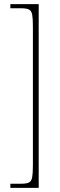

<svg xmlns="http://www.w3.org/2000/svg" viewBox="-20 -780 291 928"><path d="M30 128V108H83Q108 108 120 102Q132 96 135.5 77Q139 58 139 20V-652Q139 -691 135.5 -709.5Q132 -728 120 -734Q108 -740 83 -740H30V-760H167V128Z"/></svg>

Font: Noto Serif Ethiopic Condensed Thin
Style: Regular
Weight: 100
Width: 3
Designer: Monotype Design Team
Foundry: Monotype Imaging Inc.
Version: Version 2.102; ttfautohint (v1.8.4.7-5d5b)